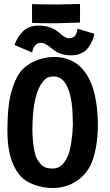

<svg xmlns="http://www.w3.org/2000/svg" viewBox="-20 -949 558 977"><path d="M387.2 -928.7V-834H378.9Q279.8 -830.6 266.6 -830.6Q201.7 -830.6 151.9 -832L143.1 -832.5V-928.7L152.3 -927.7Q199.7 -926.3 285.2 -926.3Q301.3 -926.3 335 -927.5Q368.7 -928.7 378.9 -928.7ZM173.3 -818.8Q202.6 -818.8 225.8 -812.3Q249 -805.7 262.7 -796.1Q276.4 -786.6 287.4 -777.1Q298.3 -767.6 309.3 -761Q320.3 -754.4 332 -754.4Q369.6 -754.4 374 -803.2L460.4 -776.9Q456.1 -756.8 448.5 -739.5Q440.9 -722.2 427.7 -704.8Q414.6 -687.5 392.8 -677.5Q371.1 -667.5 342.8 -667.5Q315.9 -667.5 294.4 -674.1Q272.9 -680.7 259.8 -689.9Q246.6 -699.2 235.4 -708.5Q224.1 -717.8 211.9 -724.4Q199.7 -731 186.5 -731Q170.9 -731 158.9 -717.8Q147 -704.6 143.6 -682.1L53.7 -720.2Q60.5 -739.3 69.8 -755.1Q79.1 -771 93.3 -786.1Q107.4 -801.3 128.2 -810.1Q148.9 -818.8 173.3 -818.8ZM254.9 -659.2Q273.9 -659.2 292 -656.5Q310.1 -653.8 333 -644.8Q356 -635.7 375.2 -621.1Q394.5 -606.4 413.8 -580.1Q433.1 -553.7 446.5 -518.8Q460 -483.9 468.8 -431.6Q477.5 -379.4 478 -315.9V-310.5Q478 -250 467.5 -195.6Q457 -141.1 439.5 -106Q412.1 -52.7 361.1 -22.5Q310.1 7.8 249 7.8Q199.7 7.8 152.3 -9.5Q105 -26.9 77.1 -62Q17.6 -136.2 17.6 -282.7Q17.6 -401.4 34.7 -470Q51.8 -538.6 81.1 -579.6Q106 -614.3 152.6 -636.2Q199.2 -658.2 254.9 -659.2ZM171.4 -135.3Q188 -108.9 204.3 -100.1Q220.7 -91.3 249 -91.3Q299.3 -91.3 326.7 -159.2Q335.9 -179.7 343 -227.1Q350.1 -274.4 350.6 -312.5V-320.8Q350.6 -434.1 328.6 -492.7Q303.2 -560.1 254.4 -560.1Q230.5 -560.1 214.8 -549.6Q199.2 -539.1 184.6 -513.2Q145 -443.4 145 -289.1Q145 -246.1 151.4 -201.4Q157.7 -156.7 171.4 -135.3Z"/></svg>

Font: Fantasque Sans Mono
Style: Bold
Weight: 700
Monospace: yes
Designer: Jany Belluz
Version: Version 1.8.0 ; ttfautohint (v1.8.2)